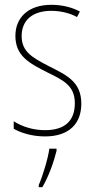

<svg xmlns="http://www.w3.org/2000/svg" viewBox="-20 -623 396 798"><path d="M318 -192C318 -284 256 -311 183 -348C114 -384 70 -408 70 -473C70 -542 119 -578 193 -578C232 -578 273 -568 300 -552L312 -575C281 -592 239 -603 194 -603C95 -603 44 -548 44 -474C44 -390 102 -360 177 -322C245 -289 291 -266 291 -194C291 -123 252 -82 167 -82C119 -82 73 -96 37 -119V-88C64 -72 111 -56 167 -56C268 -56 318 -110 318 -192ZM215 4V-5H185C180 36 156 112 141 146V155H156C183 109 203 52 215 4Z"/></svg>

Font: Noto Sans Malayalam UI Condensed Thin
Style: Regular
Weight: 100
Width: 3
Designer: Jelle Bosma - Monotype Design Team
Foundry: Monotype Imaging Inc.
Version: Version 2.104